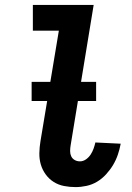

<svg xmlns="http://www.w3.org/2000/svg" viewBox="-20 -755 540 783"><path d="M288 8Q264 8 241 3.5Q218 -1 199 -13Q180 -25 166.5 -43.5Q153 -62 146.5 -84Q140 -106 140.5 -130.5Q141 -155 145 -179L220 -630H114V-735H362L268 -162Q266 -150 266 -138.5Q266 -127 270.5 -117.5Q275 -108 284.5 -102.5Q294 -97 306 -97Q319 -97 330.5 -105Q342 -113 349.5 -124.5Q357 -136 361.5 -148.5Q366 -161 369 -174L472 -169V-168Q468 -146 460.5 -124Q453 -102 441 -82Q429 -62 412.5 -44Q396 -26 376 -14Q356 -2 333 3Q310 8 288 8ZM372 -343H109V-421H372Z"/></svg>

Font: Iosevka Extrabold
Style: Italic
Weight: 800
Italic angle: -9°
Monospace: yes
Designer: Belleve Invis
Foundry: Belleve Invis
Version: Version 32.5.0; ttfautohint (v1.8.4)